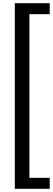

<svg xmlns="http://www.w3.org/2000/svg" viewBox="-20 -860 336 1220"><path d="M74.2 -839.8H295.9V-770H167V270H295.9V339.8H74.2Z"/></svg>

Font: Oakes Grotesk Medium
Style: Regular
Weight: 500
Designer: Samuel Oakes
Foundry: Samuel Oakes
Version: Version 1.000;PS 001.000;hotconv 1.0.88;makeotf.lib2.5.64775